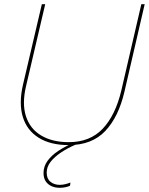

<svg xmlns="http://www.w3.org/2000/svg" viewBox="-20 -680 708 913"><path d="M307 10Q220 10 164 -25Q108 -60 88.5 -124Q69 -188 89 -276L179 -660H195L104 -271Q84 -187 103.5 -127Q123 -67 176 -35.5Q229 -4 307 -4Q408 -4 468.5 -68Q529 -132 557 -250L652 -660H668L572 -245Q544 -124 480.5 -57Q417 10 307 10ZM264 213Q242 213 224.5 205Q207 197 197 181.5Q187 166 187 143Q187 111 206 85Q225 59 256.5 38Q288 17 326 1L339 8Q302 24 271 44.5Q240 65 221 89Q202 113 202 141Q202 170 220 184.5Q238 199 264 199Q278 199 291.5 195.5Q305 192 315 188L313 203Q306 207 292.5 210Q279 213 264 213Z"/></svg>

Font: Work Sans Thin
Style: Italic
Weight: 250
Italic angle: -13°
Designer: Wei Huang
Foundry: Wei Huang
Version: Version 2.012